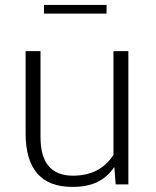

<svg xmlns="http://www.w3.org/2000/svg" viewBox="-20 -731 617 761"><path d="M429.7 -528.3V-117.2Q376.5 -34.7 269.5 -34.7Q140.6 -34.7 140.6 -187V-528.3H81.5V-202.6Q81.5 9.8 266.6 9.8Q327.1 9.8 366.2 -9.8Q405.8 -28.8 433.1 -69.3L438.5 0H488.8V-528.3ZM154.3 -711.4V-677.2H402.3V-711.4Z"/></svg>

Font: My Font
Style: ExtraLight
Weight: 500
Designer: Vernon Adams
Foundry: newtypography
Version: Version 0.001